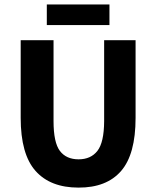

<svg xmlns="http://www.w3.org/2000/svg" viewBox="-20 -833 705 865"><path d="M73.2 -651.9H221.2V-287.1Q221.2 -190.9 250 -152.8Q278.8 -115.2 334 -115.2Q389.2 -115.2 418.9 -153.3Q448.7 -191.4 449.2 -287.1V-651.9H590.8V-301.8Q590.8 -137.7 525.4 -62.5Q460 12.7 333.5 12.2Q207 12.2 140.1 -63Q73.2 -138.2 73.2 -301.8ZM190.9 -813H473.1V-720.2H190.9Z"/></svg>

Font: SourceSansPro-Bold
Style: Bold
Weight: 700
Designer: Paul D. Hunt
Foundry: Adobe Systems Incorporated
Version: Version 1.050;PS Version 1.000;hotconv 1.0.70;makeotf.lib2.5